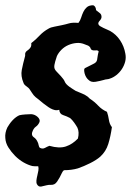

<svg xmlns="http://www.w3.org/2000/svg" viewBox="-20 -719 508 723"><path d="M331.1 -699.2Q340.8 -695.3 341.8 -680.7Q348.6 -674.8 355.5 -669.9Q362.3 -665 362.3 -655.3Q362.3 -648.4 355.5 -641.1Q348.6 -633.8 350.6 -627.9Q351.6 -624 356.9 -620.6Q362.3 -617.2 369.6 -613.8Q377 -610.4 383.8 -607.4Q390.6 -604.5 394.5 -602.5Q417 -589.8 432.1 -567.4Q447.3 -544.9 452.1 -516.6Q455.1 -501 451.2 -486.3Q447.3 -471.7 439 -459Q430.7 -446.3 418.5 -436.5Q406.2 -426.8 393.6 -422.9Q388.7 -420.9 382.3 -420.4Q376 -419.9 371.1 -418Q357.4 -414.1 340.3 -411.1Q323.2 -408.2 313.5 -418Q308.6 -421.9 304.7 -428.2Q300.8 -434.6 298.8 -441.9Q296.9 -449.2 296.9 -455.1Q296.9 -460.9 300.8 -462.9Q305.7 -464.8 313.5 -469.2Q321.3 -473.6 328.1 -476.6Q336.9 -480.5 340.8 -484.4Q344.7 -488.3 345.7 -494.1Q346.7 -500 347.7 -507.3Q348.6 -514.6 351.6 -525.4Q348.6 -530.3 340.3 -529.3Q332 -528.3 327.1 -530.3Q322.3 -532.2 321.3 -536.6Q320.3 -541 315.4 -544.9Q311.5 -547.9 307.6 -548.8Q303.7 -549.8 299.8 -551.8Q284.2 -558.6 268.1 -557.1Q252 -555.7 237.3 -549.3Q222.7 -543 211.4 -531.7Q200.2 -520.5 194.3 -507.8Q192.4 -502.9 188 -487.8Q183.6 -472.7 184.6 -464.8Q185.5 -457 193.8 -448.7Q202.1 -440.4 209 -432.6Q220.7 -419.9 224.1 -411.1Q227.5 -402.3 242.2 -391.6Q247.1 -388.7 253.9 -383.8Q260.7 -378.9 264.6 -377Q277.3 -371.1 288.1 -367.2Q298.8 -363.3 309.6 -355.5Q312.5 -353.5 314.5 -351.1Q316.4 -348.6 319.3 -346.7Q335.9 -335.9 349.6 -321.3Q363.3 -306.6 382.8 -297.9Q387.7 -284.2 390.1 -267.6Q392.6 -251 401.4 -240.2Q396.5 -205.1 387.7 -176.8Q378.9 -148.4 357.4 -128.9Q342.8 -116.2 319.3 -104.5Q295.9 -92.8 273.4 -85Q250 -78.1 220.7 -78.1Q215.8 -74.2 212.4 -66.4Q209 -58.6 204.6 -50.8Q200.2 -43 195.3 -35.6Q190.4 -28.3 184.6 -25.4Q178.7 -22.5 171.4 -22.9Q164.1 -23.4 156.2 -21.5Q145.5 -18.6 135.3 -16.6Q125 -14.6 119.1 -25.4Q116.2 -31.2 117.2 -40Q118.2 -48.8 120.6 -58.1Q123 -67.4 124.5 -76.7Q126 -85.9 124 -92.8Q117.2 -92.8 112.3 -92.8Q107.4 -92.8 101.6 -93.8Q85.9 -97.7 68.8 -107.4Q51.8 -117.2 37.1 -131.8Q22.5 -146.5 11.7 -163.6Q1 -180.7 0 -199.2Q-2 -218.8 7.8 -239.3Q10.7 -244.1 15.6 -251.5Q20.5 -258.8 26.9 -265.6Q33.2 -272.5 40.5 -277.8Q47.9 -283.2 53.7 -285.2Q61.5 -287.1 75.7 -288.1Q89.8 -289.1 97.7 -289.1Q111.3 -288.1 121.6 -278.8Q131.8 -269.5 128.9 -259.8Q124 -248 114.7 -241.7Q105.5 -235.4 100.6 -218.8Q98.6 -208 107.4 -202.1Q116.2 -196.3 121.1 -185.5Q124 -180.7 125.5 -172.4Q127 -164.1 130.9 -162.1Q140.6 -157.2 149.4 -162.1Q158.2 -167 166 -169.9Q203.1 -159.2 228 -167.5Q252.9 -175.8 273.4 -197.3Q279.3 -221.7 271.5 -238.3Q266.6 -247.1 259.3 -257.3Q252 -267.6 244.1 -274.4Q231.4 -281.2 217.8 -285.6Q204.1 -290 203.1 -305.7Q194.3 -302.7 186 -304.7Q177.7 -306.6 169.9 -311Q162.1 -315.4 155.3 -320.8Q148.4 -326.2 142.6 -330.1Q137.7 -334 133.8 -337.4Q129.9 -340.8 125 -344.7Q118.2 -349.6 114.3 -353Q110.4 -356.4 106.9 -360.4Q103.5 -364.3 100.6 -369.1Q97.7 -374 92.8 -380.9Q88.9 -387.7 79.6 -394Q70.3 -400.4 68.4 -407.2Q57.6 -432.6 62 -455.6Q66.4 -478.5 74.2 -506.8Q75.2 -510.7 74.7 -514.2Q74.2 -517.6 76.2 -521.5Q78.1 -525.4 82.5 -528.3Q86.9 -531.2 90.8 -535.2Q94.7 -539.1 96.7 -543.9Q98.6 -548.8 97.7 -556.6Q114.3 -569.3 128.9 -585Q143.6 -600.6 163.1 -611.3Q170.9 -616.2 185.5 -618.7Q200.2 -621.1 211.9 -624Q226.6 -627 239.7 -630.9Q252.9 -634.8 275.4 -632.8Q282.2 -641.6 285.6 -652.8Q289.1 -664.1 293.9 -674.3Q298.8 -684.6 307.1 -691.9Q315.4 -699.2 331.1 -699.2Z"/></svg>

Font: Trade Winds
Style: Regular
Weight: 400
Designer: Squid
Foundry: Font Diner, Inc DBA Sideshow
Version: Version 1.000